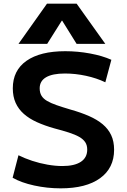

<svg xmlns="http://www.w3.org/2000/svg" viewBox="-20 -1020 693 1050"><path d="M312 10Q238 10 167 -5.5Q96 -21 49 -48L81 -171Q115 -154 156 -140.5Q197 -127 240 -119.5Q283 -112 321 -112Q387 -112 422 -135Q457 -158 457 -202Q457 -226 446 -242.5Q435 -259 413 -271.5Q391 -284 357 -295Q323 -306 277 -318Q224 -333 182 -352Q140 -371 110.5 -397Q81 -423 65.5 -457.5Q50 -492 50 -537Q50 -635 125 -687.5Q200 -740 337 -740Q405 -740 472.5 -727.5Q540 -715 589 -693L556 -570Q508 -593 450 -605.5Q392 -618 335 -618Q267 -618 232 -597.5Q197 -577 197 -537Q197 -513 207 -496.5Q217 -480 237.5 -468Q258 -456 289.5 -445Q321 -434 365 -421Q422 -405 466.5 -385.5Q511 -366 541.5 -340.5Q572 -315 588 -281Q604 -247 604 -201Q604 -101 527.5 -45.5Q451 10 312 10ZM81 -780 237 -1000H399L556 -780H399L320 -907H318L238 -780Z"/></svg>

Font: M PLUS 1
Style: Bold
Weight: 700
Designer: Coji Morishita
Foundry: UNDERFOREST DESIGN
Version: Version 1.001